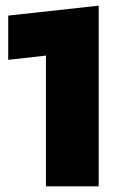

<svg xmlns="http://www.w3.org/2000/svg" viewBox="-20 -657 411 677"><path d="M328 0H142V-461L9 -446V-602L328 -637Z"/></svg>

Font: Blinker ExtraBold
Style: Regular
Weight: 800
Designer: Juergen Huber
Foundry: supertype
Version: Version 1.017;hotconv 1.0.117;makeotfexe 2.5.65602